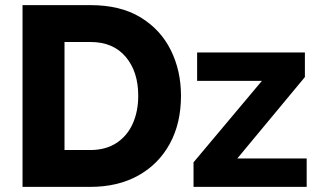

<svg xmlns="http://www.w3.org/2000/svg" viewBox="-20 -730 1245 750"><path d="M68 0V-710H333Q450 -710 528.5 -662.5Q607 -615 647 -534.5Q687 -454 687 -356Q687 -248 643 -168Q599 -88 519.5 -44Q440 0 333 0ZM520 -356Q520 -450 471 -508Q422 -566 333 -566H232V-144H333Q393 -144 435 -171.5Q477 -199 498.5 -247Q520 -295 520 -356ZM736 -96 1003 -414H750V-525H1171V-429L907 -111H1178V0H736Z"/></svg>

Font: Raleway ExtraBold
Style: Regular
Weight: 800
Designer: Matt McInerney, Pablo Impallari, Rodrigo Fuenzalida
Foundry: Matt McInerney, Pablo Impallari, Rodrigo Fuenzalida
Version: Version 4.026